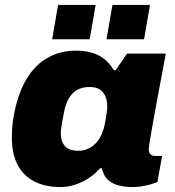

<svg xmlns="http://www.w3.org/2000/svg" viewBox="-20 -745 707 777"><path d="M225 12Q163 12 118.5 -11Q74 -34 51 -78.5Q28 -123 28 -188Q28 -207 29.5 -228.5Q31 -250 35 -273Q51 -363 85.5 -422Q120 -481 171.5 -510.5Q223 -540 288 -540Q323 -540 351 -532Q379 -524 401 -507Q423 -490 441 -461H448L494 -528H651L627 -400Q621 -368 614.5 -333.5Q608 -299 602.5 -267Q597 -235 592 -208Q587 -181 584.5 -163.5Q582 -146 582 -141Q582 -127 589 -120.5Q596 -114 607 -114H636L617 -8Q594 1 567.5 6.5Q541 12 516 12Q484 12 458.5 5Q433 -2 416 -18Q407 -26 401.5 -38Q396 -50 392 -64H385Q353 -28 310.5 -8Q268 12 225 12ZM297 -135Q320 -135 338.5 -144Q357 -153 370.5 -168.5Q384 -184 392.5 -204.5Q401 -225 405 -248Q409 -270 411 -282.5Q413 -295 413.5 -302Q414 -309 414 -314Q414 -337 406.5 -355Q399 -373 383.5 -383Q368 -393 343 -393Q312 -393 291 -380.5Q270 -368 257.5 -345Q245 -322 239 -291Q233 -259 230 -242.5Q227 -226 226.5 -218.5Q226 -211 226 -206Q226 -173 242.5 -154Q259 -135 297 -135ZM191 -586 215 -725H367L343 -586ZM411 -586 435 -725H587L563 -586Z"/></svg>

Font: Archivo SemiBold Black
Style: Italic
Weight: 900
Italic angle: -10°
Version: Version 2.001